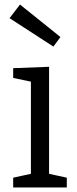

<svg xmlns="http://www.w3.org/2000/svg" viewBox="-20 -825 338 845"><path d="M196 -51 187 -62 274 -43V0H38V-43L125 -62L116 -51V-473L124 -464L38 -482V-525L196 -531ZM68 -805 246 -662 215 -620 22 -745Z"/></svg>

Font: Bitter Thin
Style: Regular
Weight: 400
Version: Version 3.021